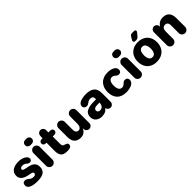

<svg xmlns="http://www.w3.org/2000/svg" viewBox="393 -2385 4009 4009"><g transform="rotate(-45 2397.0 -380.5)"><path d="M276.9 17.1Q222.7 17.1 178.2 10Q133.8 2.9 99.6 -11.2Q65.4 -25.4 46.6 -48.6Q27.8 -71.8 27.8 -102.1Q27.8 -184.1 102.1 -184.1Q121.1 -184.1 137.9 -176Q154.8 -168 168.7 -156.5Q182.6 -145 197.8 -133.5Q212.9 -122.1 235.1 -114Q257.3 -106 284.2 -106Q314 -106 331.1 -117.9Q348.1 -129.9 348.1 -153.8Q348.1 -170.4 336.4 -180.2Q324.7 -189.9 290 -196.8L222.2 -210.9Q40 -247.6 40 -381.8Q40 -467.3 106.7 -513.2Q173.3 -559.1 287.1 -559.1Q335.9 -559.1 384.3 -544.4Q432.6 -529.8 466.8 -500.2Q501 -470.7 501 -434.1Q501 -410.2 484.4 -392.1Q467.8 -374 442.9 -374Q422.9 -374 408 -380.9Q393.1 -387.7 382.6 -397.5Q372.1 -407.2 360.1 -416.7Q348.1 -426.3 327.4 -433.1Q306.6 -439.9 277.8 -439.9Q250 -439.9 232.4 -427.5Q214.8 -415 214.8 -394Q214.8 -377.4 229 -368.2Q243.2 -358.9 276.9 -352.1L355 -335.9Q443.8 -317.4 484.9 -274.9Q525.9 -232.4 525.9 -164.1Q525.9 -120.6 513.4 -88.4Q501 -56.2 472.9 -31.7Q444.8 -7.3 395.8 4.9Q346.7 17.1 276.9 17.1Z M699.7 -777.8H746.1Q778.3 -777.8 801 -755.1Q823.7 -732.4 823.7 -700.2Q823.7 -668 801 -645Q778.3 -622.1 746.1 -622.1H699.7Q667.5 -622.1 644.8 -645Q622.1 -668 622.1 -700.2Q622.1 -732.4 644.8 -755.1Q667.5 -777.8 699.7 -777.8ZM629.9 -85V-460Q629.9 -498 657.5 -525.6Q685.1 -553.2 723.1 -553.2Q761.2 -553.2 788.6 -525.6Q815.9 -498 815.9 -460V-85Q815.9 -46.9 788.6 -19.5Q761.2 7.8 723.1 7.8Q685.1 7.8 657.5 -19.5Q629.9 -46.9 629.9 -85Z M887.7 -482.9Q887.7 -508.8 905.5 -526.9Q923.3 -544.9 948.7 -544.9H982.9L986.8 -619.1Q988.3 -652.3 1013.2 -675.8Q1038.1 -699.2 1071.8 -699.2Q1106.9 -699.2 1131.8 -674.1Q1156.7 -648.9 1156.7 -613.8V-544.9H1215.8Q1241.2 -544.9 1259 -526.9Q1276.9 -508.8 1276.9 -483.9Q1276.9 -458 1259 -439.9Q1241.2 -421.9 1215.8 -421.9H1160.6V-199.2Q1160.6 -179.2 1165.5 -164.8Q1170.4 -150.4 1179.7 -142.3Q1189 -134.3 1196.5 -130.6Q1204.1 -127 1214.8 -124Q1251.5 -113.3 1269 -100.8Q1286.6 -88.4 1286.6 -64Q1286.6 -42.5 1278.1 -27.6Q1269.5 -12.7 1257.8 -5.1Q1246.1 2.4 1225.3 6.6Q1204.6 10.7 1189.9 11.5Q1175.3 12.2 1150.9 12.2Q1055.7 12.2 1015.4 -35.4Q975.1 -83 976.1 -183.1L977.1 -421.9H948.7Q923.3 -421.9 905.5 -439.9Q887.7 -458 887.7 -482.9Z M1368.7 -199.2V-460Q1368.7 -498 1396 -525.6Q1423.3 -553.2 1461.4 -553.2Q1499.5 -553.2 1527.1 -525.6Q1554.7 -498 1554.7 -460V-228Q1554.7 -198.2 1562 -177Q1569.3 -155.8 1581.1 -145.8Q1592.8 -135.7 1604.5 -131.3Q1616.2 -127 1628.4 -127Q1667.5 -127 1690.4 -158Q1713.4 -189 1713.4 -248V-460Q1713.4 -498 1741 -525.6Q1768.6 -553.2 1806.6 -553.2Q1844.7 -553.2 1872.1 -525.6Q1899.4 -498 1899.4 -460V-78.1Q1899.4 -43 1873.8 -17.6Q1848.1 7.8 1812.5 7.8Q1777.3 7.8 1752 -17.6Q1726.6 -43 1726.6 -78.1V-99.1Q1675.3 13.2 1560.5 13.2Q1518.1 13.2 1485.1 2.2Q1452.1 -8.8 1430.4 -27.6Q1408.7 -46.4 1394.5 -73.5Q1380.4 -100.6 1374.5 -131.6Q1368.7 -162.6 1368.7 -199.2Z M1999.5 -152.8Q1999.5 -185.5 2008.8 -212.4Q2018.1 -239.3 2033.4 -257.3Q2048.8 -275.4 2071.8 -288.8Q2094.7 -302.2 2118.2 -310.1Q2141.6 -317.9 2171.4 -322.5Q2201.2 -327.1 2226.3 -328.6Q2251.5 -330.1 2281.2 -330.1H2349.1Q2349.1 -350.1 2347.9 -362.8Q2346.7 -375.5 2342.5 -388.9Q2338.4 -402.3 2330.3 -409.7Q2322.3 -417 2308.1 -421.9Q2293.9 -426.8 2273.4 -426.8Q2250 -426.8 2230.5 -420.2Q2210.9 -413.6 2198 -404.5Q2185.1 -395.5 2172.9 -386.2Q2160.6 -377 2145.8 -370.4Q2130.9 -363.8 2114.3 -363.8Q2080.6 -363.8 2057.4 -384Q2034.2 -404.3 2034.2 -437Q2034.2 -464.4 2050.3 -486.3Q2066.4 -508.3 2091.3 -521.5Q2116.2 -534.7 2149.2 -543.5Q2182.1 -552.2 2213.4 -555.7Q2244.6 -559.1 2275.4 -559.1Q2398.9 -559.1 2463.6 -505.9Q2528.3 -452.6 2528.3 -332V-81.1Q2528.3 -44.9 2503.4 -18.6Q2478.5 7.8 2442.4 7.8Q2409.7 7.8 2385.3 -13.2Q2360.8 -34.2 2356.4 -65.9Q2325.2 -23.4 2283.7 -5.1Q2242.2 13.2 2185.5 13.2Q2106.4 13.2 2053 -31.2Q1999.5 -75.7 1999.5 -152.8ZM2181.2 -164.1Q2181.2 -136.7 2199.7 -121.3Q2218.3 -106 2246.6 -106Q2295.4 -106 2323 -138.9Q2350.6 -171.9 2350.6 -222.2V-231H2291.5Q2181.2 -231 2181.2 -164.1Z M2625.5 -271Q2625.5 -331.5 2644.3 -383.5Q2663.1 -435.5 2698.7 -474.9Q2734.4 -514.2 2789.8 -536.6Q2845.2 -559.1 2914.6 -559.1Q2952.1 -559.1 2988.3 -552Q3024.4 -544.9 3056.4 -530.5Q3088.4 -516.1 3107.9 -490.5Q3127.4 -464.8 3127.4 -431.2Q3127.4 -397 3108.2 -377.9Q3088.9 -358.9 3055.2 -358.9Q3036.1 -358.9 3021.2 -365.7Q3006.3 -372.6 2995.8 -382.6Q2985.4 -392.6 2974.4 -402.3Q2963.4 -412.1 2946.3 -418.9Q2929.2 -425.8 2907.2 -425.8Q2863.8 -425.8 2837.6 -387.7Q2811.5 -349.6 2811.5 -272Q2811.5 -192.9 2837.9 -155.5Q2864.3 -118.2 2907.2 -118.2Q2929.7 -118.2 2947.3 -126Q2964.8 -133.8 2976.3 -145Q2987.8 -156.2 2999 -167.2Q3010.3 -178.2 3025.6 -186Q3041 -193.8 3060.5 -193.8Q3095.7 -193.8 3116 -173.8Q3136.2 -153.8 3136.2 -118.2Q3136.2 -84 3115.2 -57.4Q3094.2 -30.8 3059.8 -15.4Q3025.4 0 2986.3 7.6Q2947.3 15.1 2906.2 15.1Q2766.6 15.1 2696 -60.8Q2625.5 -136.7 2625.5 -271Z M3303.7 -777.8H3350.1Q3382.3 -777.8 3405 -755.1Q3427.7 -732.4 3427.7 -700.2Q3427.7 -668 3405 -645Q3382.3 -622.1 3350.1 -622.1H3303.7Q3271.5 -622.1 3248.8 -645Q3226.1 -668 3226.1 -700.2Q3226.1 -732.4 3248.8 -755.1Q3271.5 -777.8 3303.7 -777.8ZM3233.9 -85V-460Q3233.9 -498 3261.5 -525.6Q3289.1 -553.2 3327.1 -553.2Q3365.2 -553.2 3392.6 -525.6Q3419.9 -498 3419.9 -460V-85Q3419.9 -46.9 3392.6 -19.5Q3365.2 7.8 3327.1 7.8Q3289.1 7.8 3261.5 -19.5Q3233.9 -46.9 3233.9 -85Z M3793.9 -740.2Q3814.9 -777.8 3859.9 -777.8H3909.7Q3932.1 -777.8 3944.8 -769.3Q3957.5 -760.7 3957.5 -746.1Q3957.5 -729.5 3941.9 -710.9L3884.8 -643.1Q3858.4 -610.8 3817.9 -610.8H3794.9Q3772.5 -610.8 3759.8 -620.4Q3747.1 -629.9 3747.1 -646Q3747.1 -660.6 3756.8 -676.8ZM3520 -271Q3520 -354.5 3553.2 -419.2Q3586.4 -483.9 3652.3 -521.5Q3718.3 -559.1 3808.1 -559.1Q3898.4 -559.1 3964.1 -521Q4029.8 -482.9 4061.8 -418.9Q4093.8 -355 4093.8 -272.9Q4093.8 -189.5 4060.1 -124.8Q4026.4 -60.1 3960 -22.5Q3893.6 15.1 3803.7 15.1Q3713.9 15.1 3648.9 -22.7Q3584 -60.5 3552 -124.5Q3520 -188.5 3520 -271ZM3706.1 -272.9Q3706.1 -200.2 3731.2 -159.2Q3756.3 -118.2 3806.6 -118.2Q3856.9 -118.2 3881.8 -158.9Q3906.7 -199.7 3906.7 -272Q3906.7 -343.8 3881.6 -384.8Q3856.4 -425.8 3805.7 -425.8Q3755.9 -425.8 3731 -385Q3706.1 -344.2 3706.1 -272.9Z M4193.4 -85V-466.8Q4193.4 -502 4218.8 -527.6Q4244.1 -553.2 4279.3 -553.2Q4314.9 -553.2 4340.6 -527.6Q4366.2 -502 4366.2 -466.8V-453.1Q4388.7 -497.6 4433.1 -526.9Q4477.5 -556.2 4542.5 -556.2Q4642.1 -556.2 4688.2 -500Q4734.4 -443.8 4734.4 -344.2V-85Q4734.4 -46.9 4707 -19.5Q4679.7 7.8 4641.6 7.8Q4603.5 7.8 4575.9 -19.5Q4548.3 -46.9 4548.3 -85V-314.9Q4548.3 -344.7 4540.8 -365.7Q4533.2 -386.7 4520.5 -396.7Q4507.8 -406.7 4495.4 -410.9Q4482.9 -415 4469.2 -415Q4453.1 -415 4439 -410.2Q4424.8 -405.3 4410.4 -392.8Q4396 -380.4 4387.7 -354.7Q4379.4 -329.1 4379.4 -292V-85Q4379.4 -46.9 4352.1 -19.5Q4324.7 7.8 4286.6 7.8Q4248.5 7.8 4220.9 -19.5Q4193.4 -46.9 4193.4 -85Z"/></g></svg>

Font: Jellee Roman
Style: Bold
Weight: 700
Designer: Alfredo Marco Pradil
Foundry: Alfredo Marco Pradil and JAM Design
Version: Version 1.000